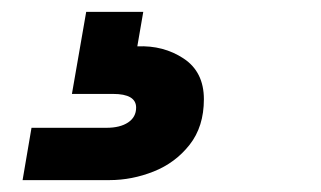

<svg xmlns="http://www.w3.org/2000/svg" viewBox="-20 -37 540 323"><path d="M18 266 33 178H159Q182 178 195.5 169Q209 160 209 144Q209 121 170 121H101L125 -17H221L211 41Q255 39 289 61.5Q323 84 323 130Q323 176 299 206.5Q275 237 238.5 251.5Q202 266 164 266Z"/></svg>

Font: Rethink Sans ExtraBold
Style: Italic
Weight: 800
Italic angle: -10°
Designer: The Rethink Sans project authors (Hans Thiessen). DM Sans designed by Colophon Foundry.
Foundry: Rethink Communications LLC
Version: Version 1.001